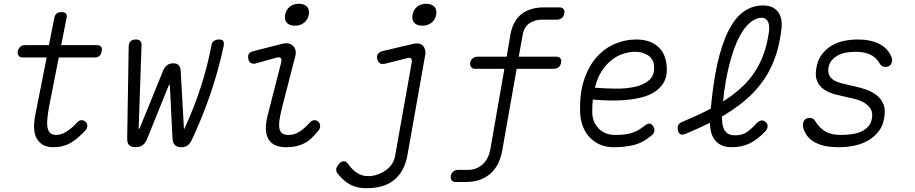

<svg xmlns="http://www.w3.org/2000/svg" viewBox="-20 -769 4840 1016"><path d="M495 -530Q509 -530 515.5 -521Q522 -512 518 -498Q516 -483 507 -474Q498 -465 484 -465H291L240 -206Q232 -163 230 -134Q228 -105 233 -87.5Q238 -70 249.5 -62.5Q261 -55 278 -55Q305 -55 333.5 -73.5Q362 -92 387 -120Q398 -132 410 -133Q422 -134 431 -126Q441 -119 442 -105.5Q443 -92 433 -80Q413 -59 394 -42Q375 -25 355 -13.5Q335 -2 312 4Q289 10 262 10Q229 10 207.5 -2.5Q186 -15 174 -37Q162 -59 160.5 -89.5Q159 -120 166 -157L227 -465H99Q85 -465 78.5 -474Q72 -483 74 -498Q78 -512 87 -521Q96 -530 110 -530H239L267 -673Q270 -689 279 -697Q288 -705 305 -705Q322 -705 329 -697Q336 -689 332 -673L304 -530Z M697 10Q675 10 664 -0.5Q653 -11 653 -33L661 -523Q662 -542 671.5 -551Q681 -560 699 -560Q715 -560 722 -552.5Q729 -545 729 -530L714 -95Q714 -86 715.5 -86Q717 -86 721 -95L844 -397Q852 -415 865 -424.5Q878 -434 897 -434Q916 -434 925 -424.5Q934 -415 936 -397L953 -95Q953 -86 954 -86Q955 -86 959 -95Q1009 -204 1044 -313Q1079 -422 1099 -530Q1101 -545 1112 -552.5Q1123 -560 1139 -560Q1157 -560 1162 -551Q1167 -542 1163 -523Q1137 -401 1095.5 -278Q1054 -155 997 -33Q988 -12 975 -1Q962 10 940 10Q918 10 906.5 -0.5Q895 -11 893 -32L879 -312Q878 -321 876 -321Q874 -321 871 -312L758 -33Q749 -11 734 -0.5Q719 10 697 10Z M1332 -433Q1317 -430 1307 -436Q1297 -442 1294 -458Q1291 -475 1297 -484.5Q1303 -494 1320 -498L1472 -537Q1492 -542 1506.5 -539Q1521 -536 1530.5 -526.5Q1540 -517 1543.5 -503.5Q1547 -490 1543 -473L1474 -206Q1463 -163 1459 -134Q1455 -105 1459 -87.5Q1463 -70 1474.5 -62.5Q1486 -55 1508 -55Q1540 -55 1567 -73.5Q1594 -92 1619 -120Q1630 -132 1642 -133Q1654 -134 1663 -126Q1673 -119 1674 -104Q1675 -89 1665 -78Q1647 -56 1629.5 -39Q1612 -22 1592 -11.5Q1572 -1 1548.5 4.5Q1525 10 1494 10Q1462 10 1439 0.5Q1416 -9 1402.5 -29.5Q1389 -50 1387 -81.5Q1385 -113 1396 -157L1469 -443Q1472 -456 1465 -462Q1458 -468 1447 -465ZM1541 -633Q1512 -633 1498 -648.5Q1484 -664 1489 -691Q1494 -718 1513.5 -733.5Q1533 -749 1562 -749Q1590 -749 1604.5 -733.5Q1619 -718 1614 -691Q1609 -664 1589 -648.5Q1569 -633 1541 -633Z M2159 -440Q2161 -455 2154 -460Q2147 -465 2134 -461L2018 -432Q2001 -428 1990.5 -434Q1980 -440 1976 -456Q1973 -472 1979.5 -483Q1986 -494 2006 -499L2167 -537Q2185 -541 2198 -538Q2211 -535 2219 -526Q2227 -517 2230 -503Q2233 -489 2229 -472L2136 52Q2128 96 2110.5 128.5Q2093 161 2065.5 183.5Q2038 206 2001.5 216.5Q1965 227 1919 227Q1887 227 1862.5 219.5Q1838 212 1819.5 199.5Q1801 187 1787.5 173Q1774 159 1764 145Q1760 140 1759.5 134.5Q1759 129 1759 125Q1760 119 1764 112Q1768 105 1773 99Q1778 93 1784.5 88.5Q1791 84 1799 84Q1807 84 1814 90Q1821 96 1826 104Q1836 117 1846.5 127.5Q1857 138 1869.5 146Q1882 154 1896.5 158.5Q1911 163 1928 163Q1953 163 1976.5 155Q2000 147 2019.5 133.5Q2039 120 2052.5 101Q2066 82 2070 60ZM2215 -633Q2186 -633 2172 -648.5Q2158 -664 2163 -691Q2168 -718 2187.5 -733.5Q2207 -749 2236 -749Q2264 -749 2278.5 -733.5Q2293 -718 2288 -691Q2283 -664 2263 -648.5Q2243 -633 2215 -633Z M2924 -469Q2938 -469 2945 -460.5Q2952 -452 2949 -438Q2947 -423 2936.5 -414Q2926 -405 2912 -405H2714L2639 20Q2633 58 2619 89.5Q2605 121 2581.5 144Q2558 167 2524.5 180.5Q2491 194 2445 194H2391Q2377 194 2370 185Q2363 176 2365 162Q2368 148 2378.5 139Q2389 130 2403 130H2457Q2500 130 2532.5 102Q2565 74 2575 20L2649 -405H2494Q2480 -405 2473 -414Q2466 -423 2468 -438Q2471 -452 2481.5 -460.5Q2492 -469 2507 -469H2661L2681 -586Q2694 -658 2739 -694Q2784 -730 2860 -730H2940Q2955 -730 2962 -721Q2969 -712 2966 -698Q2964 -683 2953.5 -674Q2943 -665 2929 -665H2849Q2810 -665 2781.5 -645.5Q2753 -626 2746 -586L2725 -469Z M3436 -102Q3445 -88 3442.5 -74.5Q3440 -61 3425 -50Q3382 -14 3335.5 -2Q3289 10 3225 10Q3189 10 3157.5 -3Q3126 -16 3102.5 -40Q3079 -64 3065.5 -97.5Q3052 -131 3050 -171Q3046 -274 3071 -347.5Q3096 -421 3138.5 -468Q3181 -515 3235.5 -537.5Q3290 -560 3347 -560Q3418 -560 3460.5 -523.5Q3503 -487 3508 -417Q3512 -369 3494.5 -336.5Q3477 -304 3445.5 -283.5Q3414 -263 3372.5 -253Q3331 -243 3286.5 -239.5Q3242 -236 3198 -237.5Q3154 -239 3117 -242Q3115 -225 3114.5 -207.5Q3114 -190 3114 -171Q3115 -144 3125 -122.5Q3135 -101 3151 -86Q3167 -71 3188 -63Q3209 -55 3233 -55Q3259 -55 3280 -57Q3301 -59 3319.5 -64.5Q3338 -70 3355 -79Q3372 -88 3389 -102Q3405 -115 3416 -115Q3427 -115 3436 -102ZM3128 -305Q3176 -301 3233 -300Q3290 -299 3337.5 -309Q3385 -319 3415 -345Q3445 -371 3441 -420Q3440 -439 3431.5 -453Q3423 -467 3409.5 -476Q3396 -485 3379 -490Q3362 -495 3342 -495Q3311 -495 3278 -484.5Q3245 -474 3216 -451Q3187 -428 3164 -392.5Q3141 -357 3128 -305Z M4031 -75Q3990 -32 3948.5 -11Q3907 10 3852 10Q3817 10 3793.5 -2.5Q3770 -15 3756.5 -37Q3743 -59 3739 -90Q3737 -104 3736 -119Q3676 -89 3606 -60Q3590 -54 3580.5 -58.5Q3571 -63 3567 -80Q3564 -97 3569.5 -107.5Q3575 -118 3592 -125Q3674 -159 3741 -194Q3754 -330 3775 -427Q3800 -538 3835.5 -607.5Q3871 -677 3916.5 -708.5Q3962 -740 4016 -740Q4051 -740 4072 -728Q4093 -716 4103.5 -696.5Q4114 -677 4116 -653.5Q4118 -630 4114 -606Q4101 -502 4064 -421.5Q4027 -341 3964.5 -277Q3902 -213 3813 -160Q3807 -157 3800 -153Q3800 -143 3801 -135Q3802 -107 3809.5 -89Q3817 -71 3831.5 -62Q3846 -53 3871 -53Q3909 -53 3934.5 -71.5Q3960 -90 3985 -118Q3997 -130 4009 -131.5Q4021 -133 4032 -123Q4043 -113 4042 -100Q4041 -87 4031 -75ZM3806 -232Q3865 -269 3911 -313Q3968 -368 4002 -438Q4036 -508 4049 -600Q4051 -615 4050 -629Q4049 -643 4044.5 -653Q4040 -663 4031 -669Q4022 -675 4008 -675Q3982 -675 3951 -651Q3920 -627 3891 -571.5Q3862 -516 3839 -425Q3818 -345 3806 -232Z M4418 10Q4392 10 4366.5 7Q4341 4 4318.5 -4Q4296 -12 4276.5 -25.5Q4257 -39 4244 -61Q4237 -72 4232 -87.5Q4227 -103 4230 -116Q4232 -131 4241.5 -138Q4251 -145 4264 -145Q4273 -145 4280.5 -141.5Q4288 -138 4294 -128Q4315 -93 4346.5 -74Q4378 -55 4430 -55Q4453 -55 4480 -58Q4507 -61 4530.5 -70Q4554 -79 4571.5 -96.5Q4589 -114 4594 -142Q4599 -173 4587.5 -192Q4576 -211 4556 -223.5Q4536 -236 4511.5 -243Q4487 -250 4465 -254Q4433 -261 4400 -269.5Q4367 -278 4342 -294.5Q4317 -311 4304.5 -338.5Q4292 -366 4300 -410Q4307 -451 4327.5 -479Q4348 -507 4377.5 -525.5Q4407 -544 4443.5 -552Q4480 -560 4519 -560Q4586 -560 4631 -537.5Q4676 -515 4695 -473Q4699 -464 4700.5 -456.5Q4702 -449 4700 -443Q4698 -430 4689 -422.5Q4680 -415 4666 -415Q4658 -415 4650 -418Q4642 -421 4637 -430Q4617 -466 4584.5 -480.5Q4552 -495 4507 -495Q4481 -495 4456.5 -490.5Q4432 -486 4413 -475.5Q4394 -465 4381 -449.5Q4368 -434 4364 -411Q4360 -385 4369.5 -368.5Q4379 -352 4396 -342.5Q4413 -333 4434.5 -328Q4456 -323 4476 -318Q4511 -311 4547 -300.5Q4583 -290 4611 -271Q4639 -252 4653 -222Q4667 -192 4659 -145Q4652 -102 4628.5 -72.5Q4605 -43 4572 -24.5Q4539 -6 4499.5 2Q4460 10 4418 10Z"/></svg>

Font: Maple Mono NL ExtraLight
Style: Italic
Weight: 275
Italic angle: -10°
Monospace: yes
Designer: subframe7536
Version: Version 7.000